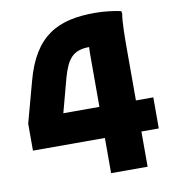

<svg xmlns="http://www.w3.org/2000/svg" viewBox="-82 -799 779 870"><g transform="rotate(-10 308.0 -364.0)"><path d="M607 -305H527V-543C527 -583 527 -666 534 -703L532 -715C502 -722 455 -728 412 -728C240 -728 132 -672 79 -474L28 -286V-162H359V0H527V-162H607ZM193 -305 235 -462C258 -542 284 -580 360 -580C359 -564 359 -548 359 -530V-305Z"/></g></svg>

Font: Kufam Arabic Latin Roman Bold
Style: Regular
Weight: 700
Designer: Wael Morcos & Artur Schmal
Version: Version 1.200;PS 001.200;hotconv 1.0.88;makeotf.lib2.5.64775